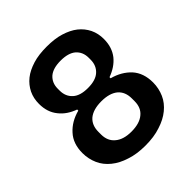

<svg xmlns="http://www.w3.org/2000/svg" viewBox="-196 -845 991 991"><g transform="rotate(-45 300.0 -349.0)"><path d="M300 12C341 12 378 7 410 -4C442 -14 469 -28 491 -46C513 -64 530 -85 541 -110C552 -135 558 -162 558 -191C558 -191 558 -191 558 -191C558 -237 545 -274 520 -302C494 -330 460 -350 418 -361C418 -361 418 -369 418 -369C418 -369 418 -369 418 -369C454 -382 483 -401 505 -428C526 -455 537 -488 537 -529C537 -529 537 -529 537 -529C537 -556 532 -580 521 -603C510 -625 495 -644 475 -660C455 -676 430 -688 401 -697C372 -706 338 -710 300 -710C300 -710 300 -710 300 -710C262 -710 228 -706 199 -697C170 -688 145 -676 125 -660C105 -644 90 -625 79 -603C68 -580 63 -556 63 -529C63 -529 63 -529 63 -529C63 -488 74 -455 96 -428C117 -401 146 -382 182 -369C182 -369 182 -361 182 -361C182 -361 182 -361 182 -361C140 -350 106 -330 81 -302C55 -274 42 -237 42 -191C42 -191 42 -191 42 -191C42 -162 48 -135 59 -110C70 -85 87 -64 109 -46C131 -28 158 -14 190 -4C222 7 259 12 300 12C300 12 300 12 300 12ZM300 -90C261 -90 231 -99 210 -117C189 -134 178 -159 178 -190C178 -190 178 -210 178 -210C178 -210 178 -210 178 -210C178 -242 188 -267 209 -285C230 -302 260 -311 300 -311C300 -311 300 -311 300 -311C340 -311 370 -302 391 -285C412 -267 422 -242 422 -210C422 -210 422 -190 422 -190C422 -190 422 -190 422 -190C422 -159 412 -134 391 -117C370 -99 339 -90 300 -90C300 -90 300 -90 300 -90ZM300 -408C263 -408 235 -416 216 -433C197 -450 187 -473 187 -502C187 -502 187 -516 187 -516C187 -516 187 -516 187 -516C187 -545 197 -567 216 -584C235 -600 263 -608 300 -608C300 -608 300 -608 300 -608C337 -608 365 -600 384 -584C403 -567 413 -545 413 -516C413 -516 413 -502 413 -502C413 -502 413 -502 413 -502C413 -473 403 -450 384 -433C365 -416 337 -408 300 -408C300 -408 300 -408 300 -408Z"/></g></svg>

Font: IBM Plex Mono Mod
Style: SemiBold
Weight: 500
Designer: Mike Abbink, Paul van der Laan, Pieter van Rosmalen
Foundry: Bold Monday
Version: ""